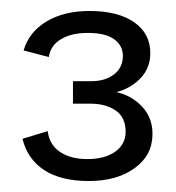

<svg xmlns="http://www.w3.org/2000/svg" viewBox="-20 -613 320 350"><path d="M142 -283Q91 -283 60.5 -303Q30 -323 21 -360L67 -374Q70 -349 89.5 -336Q109 -323 139 -323Q171 -323 190 -336.5Q209 -350 209 -373Q209 -399 191 -411.5Q173 -424 145 -424H113V-465H146Q172 -465 188 -477.5Q204 -490 204 -511Q204 -530 188 -541.5Q172 -553 140 -553Q110 -553 91 -541.5Q72 -530 69 -509L23 -521Q33 -555 65 -574Q97 -593 143 -593Q195 -593 224.5 -572.5Q254 -552 254 -516Q254 -485 230 -464.5Q206 -444 172 -442V-447Q207 -447 232.5 -425Q258 -403 258 -369Q258 -330 225.5 -306.5Q193 -283 142 -283Z"/></svg>

Font: Rokkitt SemiBold
Style: Regular
Weight: 400
Version: Version 3.103